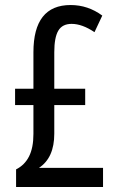

<svg xmlns="http://www.w3.org/2000/svg" viewBox="-20 -744 469 764"><path d="M261 -724Q330 -724 387 -682L356 -616Q307 -649 265 -649Q228 -649 212 -622Q196 -595 196 -536V-391H319V-326H196V-212Q196 -116 135 -76H390V0H44V-70Q78 -87 95.5 -121.5Q113 -156 113 -211V-326H40V-391H113V-536Q113 -724 261 -724Z"/></svg>

Font: Noto Sans Malayalam ExtraCondensed
Style: Regular
Weight: 400
Width: 2
Designer: Jelle Bosma - Monotype Design Team
Foundry: Monotype Imaging Inc.
Version: Version 2.104; ttfautohint (v1.8.4.7-5d5b)